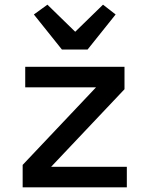

<svg xmlns="http://www.w3.org/2000/svg" viewBox="-20 -802 640 822"><path d="M245 -590 125 -740 183 -782 302 -666 421 -782 475 -740 355 -590ZM77 0V-96L391 -428H88V-516H513V-420L199 -88H523V0Z"/></svg>

Font: IBM Plaex Mono Medium
Style: Regular
Weight: 500
Designer: Mike Abbink, Paul van der Laan, Pieter van Rosmalen
Foundry: Bold Monday
Version: Version 2.003